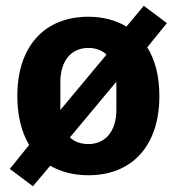

<svg xmlns="http://www.w3.org/2000/svg" viewBox="-20 -595 612 665"><path d="M14 -10 94 50 154 -21C190 0 235 12 286 12C440 12 532 -93 532 -262C532 -329 518 -387 490 -431L558 -515L478 -575L418 -503C381 -525 337 -537 286 -537C132 -537 40 -432 40 -263C40 -195 54 -138 81 -93ZM189 -214V-311C189 -382 225 -429 286 -429C311 -429 333 -421 349 -406ZM286 -96C260 -96 238 -104 222 -119L383 -312V-214C383 -143 347 -96 286 -96Z"/></svg>

Font: Braiins Sans
Style: Bold
Weight: 700
Designer: Mike Abbink, Paul van der Laan, Pieter van Rosmalen, Jiri Chlebus, Lubos Buracinsky
Foundry: Bold Monday, Sudetype
Version: Version 1.000;hotconv 1.0.109;makeotfexe 2.5.65596